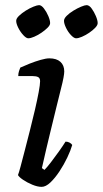

<svg xmlns="http://www.w3.org/2000/svg" viewBox="-20 -727 400 747"><path d="M142 0Q126 0 105.5 -8.5Q85 -17 69 -28Q53 -39 50 -46Q53 -53 60 -79Q67 -105 76.5 -142Q86 -179 96.5 -220Q107 -261 116 -300Q125 -339 130.5 -368.5Q136 -398 136 -411Q136 -423 128.5 -427Q121 -431 107 -431H51Q51 -441 54 -450.5Q57 -460 59 -464Q74 -471 95.5 -479.5Q117 -488 138 -494Q159 -500 172 -500Q200 -500 215 -486.5Q230 -473 230 -449Q230 -441 227 -424.5Q224 -408 217 -381Q210 -354 200 -312.5Q190 -271 175.5 -212Q161 -153 143 -73L153 -66Q163 -76 178 -95.5Q193 -115 209 -137.5Q225 -160 235 -176Q244 -176 251 -172Q258 -168 261 -163Q255 -142 242 -114.5Q229 -87 211.5 -60.5Q194 -34 176 -17Q158 0 142 0ZM90 -578Q82 -578 70.5 -590.5Q59 -603 51 -619Q43 -635 43 -646Q43 -655 54 -665.5Q65 -676 80 -685.5Q95 -695 110 -701Q125 -707 132 -707Q141 -707 151 -694Q161 -681 168 -664.5Q175 -648 175 -637Q175 -629 165 -619Q155 -609 141 -599.5Q127 -590 113 -584Q99 -578 90 -578ZM276 -578Q268 -578 256.5 -590Q245 -602 237 -618.5Q229 -635 229 -646Q229 -655 239.5 -665.5Q250 -676 265.5 -685.5Q281 -695 295.5 -701Q310 -707 317 -707Q327 -707 336.5 -694Q346 -681 353 -664.5Q360 -648 360 -637Q360 -629 350.5 -619Q341 -609 327 -599.5Q313 -590 299 -584Q285 -578 276 -578Z"/></svg>

Font: Texturina Medium
Style: Italic
Weight: 500
Italic angle: -11°
Designer: Guillermo Torres Carreño
Foundry: Omnibus-Type
Version: Version 1.002